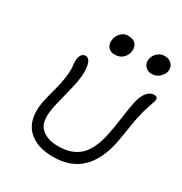

<svg xmlns="http://www.w3.org/2000/svg" viewBox="-184 -957 1021 1076"><g transform="rotate(30 326.0 -418.5)"><path d="M556.2 -695.8Q529.3 -695.8 513.4 -715.8Q497.6 -735.8 502.9 -762.2Q508.3 -786.1 527.3 -803Q546.4 -819.8 570.8 -819.8Q603.5 -819.8 619.9 -800.3Q636.2 -780.8 630.9 -753.9Q627 -733.9 606.9 -714.8Q586.9 -695.8 556.2 -695.8ZM323.2 -686Q293.5 -686 279.3 -705.8Q265.1 -725.6 271 -756.8Q276.4 -780.8 294.4 -798.3Q312.5 -815.9 335.9 -815.9Q373 -815.9 388.7 -796.4Q404.3 -776.9 398.9 -747.1Q393.6 -720.7 374.3 -703.4Q355 -686 323.2 -686ZM313 -17.1Q231 -17.1 179.9 -48.1Q128.9 -79.1 112.1 -132.1Q95.2 -185.1 108.9 -255.9Q114.7 -284.7 127.7 -333.3Q140.6 -381.8 144 -398.9Q151.4 -437.5 153.6 -466.6Q155.8 -495.6 153.8 -508.1Q151.9 -520.5 151.4 -536.1Q150.9 -551.8 152.8 -563Q161.1 -599.1 188 -599.1Q203.6 -599.1 213.6 -582.8Q223.6 -566.4 226.1 -528.6Q228.5 -490.7 215.8 -428.2Q211.4 -406.7 195.3 -343.8Q179.2 -280.8 172.9 -249Q165 -202.6 170.2 -170.9Q175.3 -139.2 195.8 -119.6Q216.3 -100.1 243.7 -91.6Q271 -83 307.1 -83Q396.5 -83 446.3 -131.6Q496.1 -180.2 517.1 -285.2Q526.4 -329.6 535.6 -396.7Q544.9 -463.9 553.2 -504.9Q562.5 -550.8 582.8 -576.4Q603 -602.1 629.9 -602.1Q643.1 -602.1 648.4 -595.9Q653.8 -589.8 650.9 -574.2Q649.4 -567.4 635.5 -528.1Q621.6 -488.8 611.8 -440.9Q606 -413.1 597.2 -355.7Q588.4 -298.3 583 -271Q532.2 -17.1 313 -17.1Z"/></g></svg>

Font: Shantell Sans Irregular Bouncy
Style: Italic
Weight: 300
Italic angle: -11.31°
Designer: Stephen Nixon, Anya Danilova, Shantell Martin
Foundry: Arrow Type
Version: Version 1.006;[9816181b4]